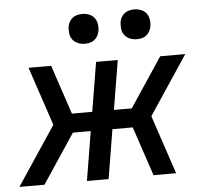

<svg xmlns="http://www.w3.org/2000/svg" viewBox="-55 -791 907 847"><g transform="rotate(-5 398.5 -368.0)"><path d="M691 0H591L518 -218H428L392 0H296L332 -218H253L108 0H-3L170 -260L83 -520H183L256 -302H346L382 -520H478L442 -302H521L666 -520H777L604 -260ZM570 -604Q554 -604 539.5 -610Q525 -616 516 -627.5Q507 -639 505 -654.5Q503 -670 505 -686Q507 -697 512.5 -707Q518 -717 527.5 -724Q537 -731 548 -733.5Q559 -736 570 -736Q586 -736 600.5 -730Q615 -724 623.5 -712.5Q632 -701 634.5 -685.5Q637 -670 634 -654Q632 -643 626.5 -633Q621 -623 612 -616Q603 -609 592 -606.5Q581 -604 570 -604ZM340 -604Q324 -604 309.5 -610Q295 -616 286 -627.5Q277 -639 275 -654.5Q273 -670 275 -686Q277 -697 282.5 -707Q288 -717 297.5 -724Q307 -731 318 -733.5Q329 -736 340 -736Q356 -736 370.5 -730Q385 -724 393.5 -712.5Q402 -701 404.5 -685.5Q407 -670 404 -654Q402 -643 396.5 -633Q391 -623 382 -616Q373 -609 362 -606.5Q351 -604 340 -604Z"/></g></svg>

Font: Iosevka Aile Medium
Style: Italic
Weight: 500
Italic angle: -9°
Designer: Belleve Invis
Foundry: Belleve Invis
Version: Version 31.1.0; ttfautohint (v1.8.4)